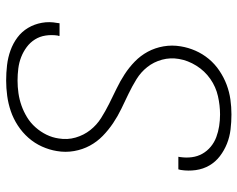

<svg xmlns="http://www.w3.org/2000/svg" viewBox="-96 -688 791 640"><g transform="rotate(90 300.0 -367.5)"><path d="M248 8Q222 8 196.5 5Q171 2 147.5 -6.5Q124 -15 104.5 -29.5Q85 -44 72.5 -65Q60 -86 55.5 -111Q51 -136 56 -162Q56 -164 56.5 -166Q57 -168 57 -170H99Q99 -168 99 -166.5Q99 -165 98 -164Q95 -143 98 -123.5Q101 -104 111 -88Q121 -72 136.5 -60.5Q152 -49 170 -42Q188 -35 208 -32.5Q228 -30 248 -30Q269 -30 290 -33Q311 -36 331 -43Q351 -50 370 -61.5Q389 -73 404 -90Q419 -107 428.5 -126.5Q438 -146 441 -167Q446 -196 438 -223.5Q430 -251 413 -272.5Q396 -294 373 -308.5Q350 -323 325 -335.5Q300 -348 275 -360Q250 -372 227 -387Q204 -402 184.5 -421Q165 -440 152 -464Q139 -488 134 -516.5Q129 -545 134 -574Q138 -599 148.5 -623Q159 -647 176 -667.5Q193 -688 215.5 -703Q238 -718 262 -727Q286 -736 311 -739.5Q336 -743 361 -743Q386 -743 411 -740Q436 -737 458.5 -728Q481 -719 500 -704.5Q519 -690 531 -669.5Q543 -649 546.5 -624Q550 -599 546 -574Q545 -572 545 -570Q545 -568 544 -566H502Q502 -567 502.5 -568.5Q503 -570 503 -572Q506 -592 503.5 -611Q501 -630 492 -646Q483 -662 468.5 -674Q454 -686 436.5 -692.5Q419 -699 400 -702Q381 -705 361 -705Q331 -705 300 -698Q269 -691 242.5 -672.5Q216 -654 198.5 -626Q181 -598 176 -568Q171 -539 178.5 -511.5Q186 -484 203 -462.5Q220 -441 243.5 -426.5Q267 -412 292 -400Q317 -388 342 -376Q367 -364 390 -348.5Q413 -333 432.5 -314Q452 -295 465 -271Q478 -247 483 -218.5Q488 -190 483 -161Q479 -136 468 -111.5Q457 -87 439 -66.5Q421 -46 398 -31Q375 -16 350 -7.5Q325 1 299 4.5Q273 8 248 8Z"/></g></svg>

Font: Iosevka SS04 XLt Ex Obl
Style: Regular
Weight: 200
Width: 7
Italic angle: -9°
Monospace: yes
Designer: Belleve Invis
Foundry: Belleve Invis
Version: Version 19.0.0; ttfautohint (v1.8.4)